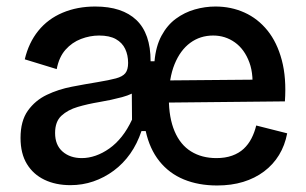

<svg xmlns="http://www.w3.org/2000/svg" viewBox="-20 -555 940 589"><path d="M196 13Q151 13 116.5 -3.5Q82 -20 62.5 -52Q43 -84 43 -132Q43 -184 65.5 -215.5Q88 -247 123.5 -264Q159 -281 200.5 -289Q242 -297 279 -303Q315 -309 335.5 -314.5Q356 -320 364.5 -330.5Q373 -341 373 -362Q373 -386 364 -405Q355 -424 335.5 -435Q316 -446 284 -446Q256 -446 228.5 -435.5Q201 -425 181 -402.5Q161 -380 154 -343L56 -373Q68 -424 97.5 -460.5Q127 -497 172 -516Q217 -535 272 -535Q314 -535 345.5 -524.5Q377 -514 398.5 -493.5Q420 -473 431 -441.5Q442 -410 442 -367H454Q458 -413 475.5 -445.5Q493 -478 519.5 -497.5Q546 -517 577.5 -526Q609 -535 641 -535Q689 -535 730 -516.5Q771 -498 800.5 -461.5Q830 -425 844.5 -370.5Q859 -316 854 -244L461 -240V-308L804 -311L752 -264Q760 -323 745 -363.5Q730 -404 700.5 -425Q671 -446 634 -446Q594 -446 563.5 -423.5Q533 -401 515.5 -358Q498 -315 498 -253Q498 -194 515.5 -152.5Q533 -111 566 -90.5Q599 -70 644 -70Q671 -70 692 -77.5Q713 -85 727.5 -98.5Q742 -112 751.5 -130.5Q761 -149 766 -170L861 -146Q854 -109 836 -79.5Q818 -50 790 -29Q762 -8 726 3Q690 14 646 14Q589 14 544 -4.5Q499 -23 469 -60.5Q439 -98 427 -153H414Q401 -114 379.5 -83.5Q358 -53 329 -31.5Q300 -10 266.5 1.5Q233 13 196 13ZM231 -70Q252 -70 273.5 -77.5Q295 -85 315.5 -99.5Q336 -114 353.5 -136Q371 -158 385 -188L384 -314L412 -284Q388 -266 354.5 -257Q321 -248 285 -242Q249 -236 218.5 -227Q188 -218 168.5 -200Q149 -182 149 -147Q149 -110 172 -90Q195 -70 231 -70Z"/></svg>

Font: Bricolage Grotesque 48pt Condensed ExtraBold Medium
Style: Regular
Weight: 500
Version: Version 1.000;gftools[0.9.30]